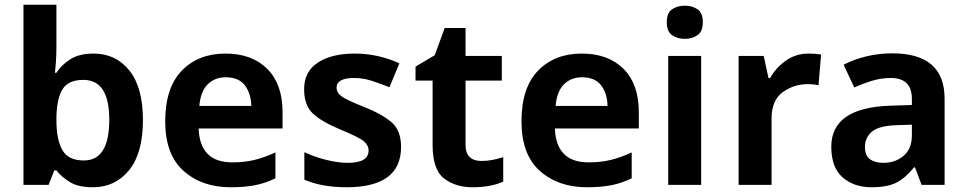

<svg xmlns="http://www.w3.org/2000/svg" viewBox="-20 -780 4081 810"><path d="M218 -760H79V0H185L209 -61H218Q240 -33 275.5 -11.5Q311 10 372 10Q466 10 524.5 -62Q583 -134 583 -273Q583 -412 525.5 -483Q468 -554 375 -554Q315 -554 277.5 -530.5Q240 -507 218 -473H212Q214 -490 216 -520Q218 -550 218 -582ZM332 -443Q441 -443 441 -275Q441 -103 334 -103Q268 -103 243 -147Q218 -191 218 -274V-288Q220 -366 244.5 -404.5Q269 -443 332 -443Z M931 -554Q817 -554 747 -482Q677 -410 677 -268Q677 -128 754.5 -59Q832 10 953 10Q1014 10 1058 1Q1102 -8 1142 -28V-137Q1097 -116 1054.5 -105.5Q1012 -95 960 -95Q823 -95 818 -238H1172V-307Q1172 -425 1107.5 -489.5Q1043 -554 931 -554ZM932 -454Q987 -454 1013 -420Q1039 -386 1040 -333H821Q826 -394 856 -424Q886 -454 932 -454Z M1672 -160Q1672 -231 1630.5 -265.5Q1589 -300 1518 -328Q1445 -357 1422.5 -372.5Q1400 -388 1400 -410Q1400 -451 1474 -451Q1511 -451 1547 -439.5Q1583 -428 1623 -412L1665 -513Q1574 -554 1477 -554Q1379 -554 1321 -516Q1263 -478 1263 -404Q1263 -335 1300.5 -300.5Q1338 -266 1415 -234Q1495 -201 1515 -184Q1535 -167 1535 -145Q1535 -93 1447 -93Q1407 -93 1356.5 -105.5Q1306 -118 1264 -138V-22Q1338 10 1442 10Q1672 10 1672 -160Z M2012 -101Q1944 -101 1944 -169V-440H2097V-544H1944V-662H1856L1814 -547L1733 -499V-440H1805V-169Q1805 -64 1853.5 -27Q1902 10 1973 10Q2052 10 2103 -14V-117Q2081 -110 2058.5 -105.5Q2036 -101 2012 -101Z M2434 -554Q2320 -554 2250 -482Q2180 -410 2180 -268Q2180 -128 2257.5 -59Q2335 10 2456 10Q2517 10 2561 1Q2605 -8 2645 -28V-137Q2600 -116 2557.5 -105.5Q2515 -95 2463 -95Q2326 -95 2321 -238H2675V-307Q2675 -425 2610.5 -489.5Q2546 -554 2434 -554ZM2435 -454Q2490 -454 2516 -420Q2542 -386 2543 -333H2324Q2329 -394 2359 -424Q2389 -454 2435 -454Z M2869 -756Q2838 -756 2815.5 -741Q2793 -726 2793 -686Q2793 -647 2815.5 -631.5Q2838 -616 2869 -616Q2900 -616 2922.5 -631.5Q2945 -647 2945 -686Q2945 -726 2922.5 -741Q2900 -756 2869 -756ZM2938 -544H2799V0H2938Z M3392 -554Q3337 -554 3295 -524Q3253 -494 3229 -451H3222L3202 -544H3096V0H3235V-279Q3235 -357 3282 -391Q3329 -425 3387 -425Q3415 -425 3433 -420L3444 -550Q3418 -554 3392 -554Z M3827 -254V-209Q3827 -152 3792 -122.5Q3757 -93 3706 -93Q3672 -93 3650.5 -108Q3629 -123 3629 -160Q3629 -200 3659 -225Q3689 -250 3766 -252ZM3744 -555Q3687 -555 3634 -542Q3581 -529 3539 -507L3584 -411Q3622 -428 3660 -439.5Q3698 -451 3738 -451Q3827 -451 3827 -363V-337L3733 -334Q3487 -325 3487 -161Q3487 -73 3535 -31.5Q3583 10 3656 10Q3724 10 3762.5 -10Q3801 -30 3836 -74H3840L3868 0H3965V-364Q3965 -555 3744 -555Z"/></svg>

Font: Noto Sans UI
Style: Bold
Weight: 700
Designer: Monotype Design Team
Foundry: Monotype Imaging Inc.
Version: Version 1.901